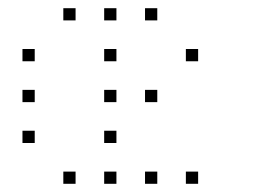

<svg xmlns="http://www.w3.org/2000/svg" viewBox="-20 -485 640 470"><path d="M136 -465Q135 -465 135 -465Q135 -465 135 -464V-436Q135 -435 135 -435Q135 -435 136 -435H164Q165 -435 165 -435Q165 -435 165 -436V-464Q165 -465 165 -465Q165 -465 164 -465ZM236 -465Q235 -465 235 -465Q235 -465 235 -464V-436Q235 -435 235 -435Q235 -435 236 -435H264Q265 -435 265 -435Q265 -435 265 -436V-464Q265 -465 265 -465Q265 -465 264 -465ZM336 -465Q335 -465 335 -465Q335 -465 335 -464V-436Q335 -435 335 -435Q335 -435 336 -435H364Q365 -435 365 -435Q365 -435 365 -436V-464Q365 -465 365 -465Q365 -465 364 -465ZM36 -365Q35 -365 35 -365Q35 -365 35 -364V-336Q35 -335 35 -335Q35 -335 36 -335H64Q65 -335 65 -335Q65 -335 65 -336V-364Q65 -365 65 -365Q65 -365 64 -365ZM236 -365Q235 -365 235 -365Q235 -365 235 -364V-336Q235 -335 235 -335Q235 -335 236 -335H264Q265 -335 265 -335Q265 -335 265 -336V-364Q265 -365 265 -365Q265 -365 264 -365ZM436 -365Q435 -365 435 -365Q435 -365 435 -364V-336Q435 -335 435 -335Q435 -335 436 -335H464Q465 -335 465 -335Q465 -335 465 -336V-364Q465 -365 465 -365Q465 -365 464 -365ZM36 -265Q35 -265 35 -265Q35 -265 35 -264V-236Q35 -235 35 -235Q35 -235 36 -235H64Q65 -235 65 -235Q65 -235 65 -236V-264Q65 -265 65 -265Q65 -265 64 -265ZM236 -265Q235 -265 235 -265Q235 -265 235 -264V-236Q235 -235 235 -235Q235 -235 236 -235H264Q265 -235 265 -235Q265 -235 265 -236V-264Q265 -265 265 -265Q265 -265 264 -265ZM336 -265Q335 -265 335 -265Q335 -265 335 -264V-236Q335 -235 335 -235Q335 -235 336 -235H364Q365 -235 365 -235Q365 -235 365 -236V-264Q365 -265 365 -265Q365 -265 364 -265ZM36 -165Q35 -165 35 -165Q35 -165 35 -164V-136Q35 -135 35 -135Q35 -135 36 -135H64Q65 -135 65 -135Q65 -135 65 -136V-164Q65 -165 65 -165Q65 -165 64 -165ZM236 -165Q235 -165 235 -165Q235 -165 235 -164V-136Q235 -135 235 -135Q235 -135 236 -135H264Q265 -135 265 -135Q265 -135 265 -136V-164Q265 -165 265 -165Q265 -165 264 -165ZM136 -65Q135 -65 135 -65Q135 -65 135 -64V-36Q135 -35 135 -35Q135 -35 136 -35H164Q165 -35 165 -35Q165 -35 165 -36V-64Q165 -65 165 -65Q165 -65 164 -65ZM236 -65Q235 -65 235 -65Q235 -65 235 -64V-36Q235 -35 235 -35Q235 -35 236 -35H264Q265 -35 265 -35Q265 -35 265 -36V-64Q265 -65 265 -65Q265 -65 264 -65ZM336 -65Q335 -65 335 -65Q335 -65 335 -64V-36Q335 -35 335 -35Q335 -35 336 -35H364Q365 -35 365 -35Q365 -35 365 -36V-64Q365 -65 365 -65Q365 -65 364 -65ZM436 -65Q435 -65 435 -65Q435 -65 435 -64V-36Q435 -35 435 -35Q435 -35 436 -35H464Q465 -35 465 -35Q465 -35 465 -36V-64Q465 -65 465 -65Q465 -65 464 -65Z"/></svg>

Font: Doto Black Thin
Style: Regular
Weight: 250
Monospace: yes
Version: Version 1.000